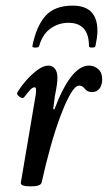

<svg xmlns="http://www.w3.org/2000/svg" viewBox="-20 -649 383 682"><path d="M90 13Q52 13 54 0L107 -313Q108 -318 108 -321.5Q108 -325 108 -330Q108 -339 102 -339Q96 -339 87 -329.5Q78 -320 66 -304Q62 -299 55 -302Q48 -305 43.5 -310.5Q39 -316 42 -321Q53 -340 72 -362Q91 -384 112.5 -400Q134 -416 152 -416Q167 -416 175.5 -404.5Q184 -393 184 -373Q184 -362 182 -347.5Q180 -333 175 -308L169 -262L173 -260Q232 -416 296 -416Q315 -416 329 -403.5Q343 -391 343 -367Q343 -347 333.5 -334.5Q324 -322 307 -322Q290 -322 281.5 -333.5Q273 -345 261 -345Q236 -345 196 -240Q177 -190 160 -129.5Q143 -69 128 -1Q125 13 90 13ZM95 -485Q109 -556 141.5 -592.5Q174 -629 238 -629Q326 -629 326 -540Q326 -527 324 -513.5Q322 -500 319 -485Q318 -480 307 -480Q296 -480 296 -485Q296 -568 223 -568Q187 -568 158.5 -547Q130 -526 119 -485Q117 -480 105.5 -480Q94 -480 95 -485Z"/></svg>

Font: Junicode Two Beta Condensed Medium
Style: Italic
Weight: 500
Width: 3
Italic angle: -9°
Version: Version 1.053; ttfautohint (v1.8.4)